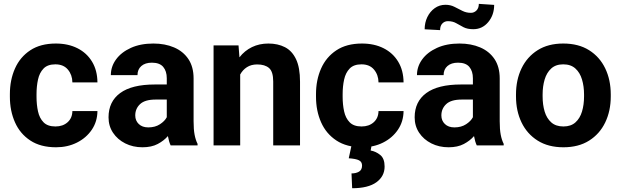

<svg xmlns="http://www.w3.org/2000/svg" viewBox="-20 -768 3277 1014"><path d="M272.9 -100.1Q312 -100.1 336.9 -122.3Q361.8 -144.5 362.3 -181.6H494.6Q494.1 -126 464.8 -82.8Q435.5 -39.6 386.2 -14.9Q336.9 9.8 275.9 9.8Q194.3 9.8 140.1 -25.9Q85.9 -61.5 59.1 -122.1Q32.2 -182.6 32.2 -256.8V-271Q32.2 -345.7 59.1 -406.2Q85.9 -466.8 139.9 -502.4Q193.8 -538.1 274.9 -538.1Q339.8 -538.1 389.2 -513.2Q438.5 -488.3 466.3 -442.1Q494.1 -396 494.6 -333H362.3Q361.8 -372.6 338.6 -400.4Q315.4 -428.2 272.5 -428.2Q231.4 -428.2 210 -406Q188.5 -383.8 180.7 -347.9Q172.9 -312 172.9 -271V-256.8Q172.9 -215.3 180.7 -179.7Q188.5 -144 210 -122.1Q231.4 -100.1 272.9 -100.1Z M881.3 0Q872.1 -19 866.7 -49.3Q845.7 -24.9 813 -7.6Q780.3 9.8 732.4 9.8Q682.1 9.8 641.4 -10.7Q600.6 -31.2 576.9 -66.9Q553.2 -102.5 553.2 -148.4Q553.2 -231.4 614.7 -276.6Q676.3 -321.8 797.9 -321.8H860.8V-354.5Q860.8 -392.1 842 -414.6Q823.2 -437 782.2 -437Q746.6 -437 726.3 -419.2Q706.1 -401.4 706.1 -371.1H565.4Q565.4 -416.5 593 -454.3Q620.6 -492.2 671.1 -515.1Q721.7 -538.1 790 -538.1Q851.1 -538.1 899.2 -517.6Q947.3 -497.1 974.9 -456.1Q1002.4 -415 1002.4 -353.5V-127.4Q1002.4 -84 1007.8 -56.2Q1013.2 -28.3 1023.4 -8.3V0ZM763.2 -95.2Q799.3 -95.2 824.7 -111.8Q850.1 -128.4 860.8 -148.9V-242.2H801.8Q745.6 -242.2 720 -218.3Q694.3 -194.3 694.3 -158.2Q694.3 -130.9 712.9 -113Q731.4 -95.2 763.2 -95.2Z M1338.4 -427.7Q1306.6 -427.7 1284.2 -413.3Q1261.7 -398.9 1248.5 -374.5V0H1107.9V-528.3H1239.7L1244.6 -465.3Q1272 -500.5 1310.8 -519.3Q1349.6 -538.1 1397.5 -538.1Q1447.3 -538.1 1484.9 -518.8Q1522.5 -499.5 1543.5 -455.3Q1564.5 -411.1 1564.5 -336.9V0H1422.9V-337.4Q1422.9 -389.6 1400.9 -408.7Q1378.9 -427.7 1338.4 -427.7Z M1889.6 -100.1Q1928.7 -100.1 1953.6 -122.3Q1978.5 -144.5 1979 -181.6H2111.3Q2110.8 -126 2081.5 -82.8Q2052.2 -39.6 2002.9 -14.9Q1953.6 9.8 1892.6 9.8Q1811 9.8 1756.8 -25.9Q1702.6 -61.5 1675.8 -122.1Q1648.9 -182.6 1648.9 -256.8V-271Q1648.9 -345.7 1675.8 -406.2Q1702.6 -466.8 1756.6 -502.4Q1810.5 -538.1 1891.6 -538.1Q1956.5 -538.1 2005.9 -513.2Q2055.2 -488.3 2083 -442.1Q2110.8 -396 2111.3 -333H1979Q1978.5 -372.6 1955.3 -400.4Q1932.1 -428.2 1889.2 -428.2Q1848.1 -428.2 1826.7 -406Q1805.2 -383.8 1797.4 -347.9Q1789.6 -312 1789.6 -271V-256.8Q1789.6 -215.3 1797.4 -179.7Q1805.2 -144 1826.7 -122.1Q1848.1 -100.1 1889.6 -100.1ZM1836.9 -2H1942.9L1937.5 26.9Q1964.8 31.7 1988 50.3Q2011.2 68.8 2011.2 111.3Q2011.2 163.1 1967.8 194.6Q1924.3 226.1 1839.8 226.1L1836.4 147.9Q1860.4 147.9 1876.2 138.4Q1892.1 128.9 1892.1 106.4Q1892.1 86.4 1875.5 78.4Q1858.9 70.3 1821.8 67.9Z M2498 0Q2488.8 -19 2483.4 -49.3Q2462.4 -24.9 2429.7 -7.6Q2397 9.8 2349.1 9.8Q2298.8 9.8 2258.1 -10.7Q2217.3 -31.2 2193.6 -66.9Q2169.9 -102.5 2169.9 -148.4Q2169.9 -231.4 2231.4 -276.6Q2293 -321.8 2414.6 -321.8H2477.5V-354.5Q2477.5 -392.1 2458.7 -414.6Q2439.9 -437 2398.9 -437Q2363.3 -437 2343 -419.2Q2322.8 -401.4 2322.8 -371.1H2182.1Q2182.1 -416.5 2209.7 -454.3Q2237.3 -492.2 2287.8 -515.1Q2338.4 -538.1 2406.7 -538.1Q2467.8 -538.1 2515.9 -517.6Q2564 -497.1 2591.6 -456.1Q2619.1 -415 2619.1 -353.5V-127.4Q2619.1 -84 2624.5 -56.2Q2629.9 -28.3 2640.1 -8.3V0ZM2379.9 -95.2Q2416 -95.2 2441.4 -111.8Q2466.8 -128.4 2477.5 -148.9V-242.2H2418.5Q2362.3 -242.2 2336.7 -218.3Q2311 -194.3 2311 -158.2Q2311 -130.9 2329.6 -113Q2348.1 -95.2 2379.9 -95.2ZM2508.8 -747.6 2589.8 -742.2Q2589.8 -689 2558.6 -651.4Q2527.3 -613.8 2479.5 -613.8Q2448.2 -613.8 2428 -624.3Q2407.7 -634.8 2389.4 -645.5Q2371.1 -656.2 2345.2 -656.2Q2328.1 -656.2 2316.2 -644Q2304.2 -631.8 2304.2 -608.9L2222.7 -613.3Q2222.7 -648.4 2236.8 -677.7Q2251 -707 2275.9 -724.9Q2300.8 -742.7 2332.5 -742.7Q2358.9 -742.7 2380.1 -731.9Q2401.4 -721.2 2421.9 -710.7Q2442.4 -700.2 2466.8 -700.2Q2483.9 -700.2 2496.3 -712.6Q2508.8 -725.1 2508.8 -747.6Z M2705.1 -258.8V-269Q2705.1 -346.2 2734.4 -407Q2763.7 -467.8 2819.3 -502.9Q2875 -538.1 2954.6 -538.1Q3035.2 -538.1 3091.1 -502.9Q3147 -467.8 3176.3 -407Q3205.6 -346.2 3205.6 -269V-258.8Q3205.6 -182.1 3176.3 -121.3Q3147 -60.5 3091.3 -25.4Q3035.6 9.8 2955.6 9.8Q2875.5 9.8 2819.6 -25.4Q2763.7 -60.5 2734.4 -121.3Q2705.1 -182.1 2705.1 -258.8ZM2845.7 -269V-258.8Q2845.7 -214.8 2856.4 -179Q2867.2 -143.1 2891.4 -121.6Q2915.5 -100.1 2955.6 -100.1Q2995.1 -100.1 3019 -121.6Q3043 -143.1 3053.7 -179Q3064.5 -214.8 3064.5 -258.8V-269Q3064.5 -312 3053.7 -348.1Q3043 -384.3 3018.8 -406.2Q2994.6 -428.2 2954.6 -428.2Q2915 -428.2 2891.1 -406.2Q2867.2 -384.3 2856.4 -348.1Q2845.7 -312 2845.7 -269Z"/></svg>

Font: Vazirmatn RD UI
Style: Bold
Weight: 700
Designer: Saber Rastikerdar
Foundry: Saber Rastikerdar
Version: Version 33.003